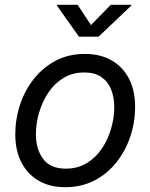

<svg xmlns="http://www.w3.org/2000/svg" viewBox="-20 -777 634 809"><path d="M255.4 11.7Q189.5 11.7 142.3 -15.9Q95.2 -43.5 69.8 -93.5Q44.4 -143.6 44.4 -210.4Q44.4 -274.9 64.5 -335.7Q84.5 -396.5 122.8 -444.8Q161.1 -493.2 215.3 -521.5Q269.5 -549.8 337.4 -549.8Q402.8 -549.8 450.4 -522.5Q498 -495.1 523.7 -445.1Q549.3 -395 549.3 -327.1Q549.3 -261.7 528.8 -200.9Q508.3 -140.1 469.7 -92Q431.2 -43.9 377 -16.1Q322.8 11.7 255.4 11.7ZM257.3 -66.4Q307.1 -66.4 345.5 -89.6Q383.8 -112.8 409.4 -151.1Q435.1 -189.5 448.2 -235.1Q461.4 -280.8 461.4 -325.7Q461.4 -367.2 448.2 -400.1Q435.1 -433.1 407.2 -452.4Q379.4 -471.7 335 -471.7Q285.6 -471.7 247.6 -448.5Q209.5 -425.3 183.8 -387Q158.2 -348.6 144.8 -302.7Q131.3 -256.8 131.3 -210.9Q131.3 -149.4 161.4 -107.9Q191.4 -66.4 257.3 -66.4ZM307.1 -756.8 363.3 -671.4 446.8 -756.8H533.7L532.7 -752.9L395.5 -622.6H312.5L220.2 -752.9L220.7 -756.8Z"/></svg>

Font: Inter 16pt
Style: Italic
Weight: 400
Italic angle: -9.3988°
Version: Version 4.001;git-66647c0bb